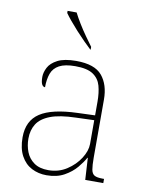

<svg xmlns="http://www.w3.org/2000/svg" viewBox="-87 -828 690 900"><g transform="rotate(10 258.5 -378.0)"><path d="M197 10Q158 10 126 -6.5Q94 -23 75 -58Q56 -93 56 -146Q56 -225 112.5 -262Q169 -299 290 -303L373 -306V-371Q373 -414 364 -446.5Q355 -479 327 -498Q299 -517 242 -517Q193 -517 166 -502.5Q139 -488 129 -460.5Q119 -433 119 -395Q109 -395 103.5 -406Q98 -417 98 -441Q98 -462 110 -485.5Q122 -509 153.5 -525.5Q185 -542 242 -542Q330 -542 365.5 -499.5Q401 -457 401 -386V-110Q401 -73 404.5 -53.5Q408 -34 420 -27Q432 -20 459 -20H466V0H380L374 -104H372Q361 -83 338.5 -56Q316 -29 281 -9.5Q246 10 197 10ZM201 -15Q250 -15 288.5 -40Q327 -65 350 -101Q373 -137 373 -170V-283L287 -280Q209 -278 165 -261Q121 -244 102.5 -214.5Q84 -185 84 -145Q84 -111 95.5 -81.5Q107 -52 133 -33.5Q159 -15 201 -15ZM297 -606Q282 -620 262.5 -639.5Q243 -659 223 -681Q203 -703 186.5 -723Q170 -743 161 -756V-766H204Q215 -744 231.5 -717Q248 -690 266.5 -664Q285 -638 299 -619V-606Z"/></g></svg>

Font: Noto Serif Armenian Thin
Style: Regular
Weight: 250
Version: Version 2.007